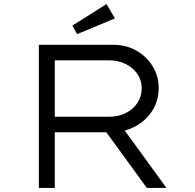

<svg xmlns="http://www.w3.org/2000/svg" viewBox="-20 -919 953 939"><path d="M170 0V-700H533Q596 -700 646 -672Q696 -644 726 -596Q756 -548 756 -489Q756 -426 724.5 -377Q693 -328 640 -300Q587 -272 520 -272H248V0ZM698 0 474 -308 552 -333 794 0ZM248 -348H514Q560 -348 596 -366.5Q632 -385 652.5 -416.5Q673 -448 673 -488Q673 -526 652 -557Q631 -588 594.5 -606Q558 -624 513 -624H248ZM357 -752 334 -794 501 -899 542 -829Z"/></svg>

Font: Lexend Tera Light
Style: Regular
Weight: 300
Designer: Bonnie Shaver-Troup, Thomas Jockin
Foundry: Lexend
Version: Version 1.007